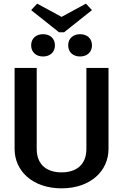

<svg xmlns="http://www.w3.org/2000/svg" viewBox="-20 -1026 682 1063"><path d="M489.2 -970 455.8 -1005.8 320.8 -932.5 185.8 -1005.8 152.5 -970 306.7 -847.5H335ZM218.3 -836.7C180 -836.7 152.5 -813.3 152.5 -775C152.5 -736.7 180 -713.3 218.3 -713.3C256.7 -713.3 284.2 -736.7 284.2 -775C284.2 -813.3 256.7 -836.7 218.3 -836.7ZM423.3 -836.7C385 -836.7 357.5 -813.3 357.5 -775C357.5 -736.7 385 -713.3 423.3 -713.3C461.7 -713.3 489.2 -736.7 489.2 -775C489.2 -813.3 461.7 -836.7 423.3 -836.7ZM60.8 -201.7C60.8 -79.2 160.8 16.7 320.8 16.7C480.8 16.7 580.8 -79.2 580.8 -201.7V-650H458.3V-201.7C458.3 -111.7 400 -71.7 320.8 -71.7C241.7 -71.7 183.3 -111.7 183.3 -201.7V-650H60.8Z"/></svg>

Font: Boon SemiBold
Style: Regular
Weight: 600
Designer: Sungsit Sawaiwan
Foundry: FontUni
Version: Version 2.0